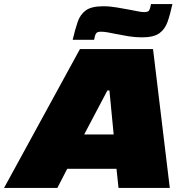

<svg xmlns="http://www.w3.org/2000/svg" viewBox="-82 -931 907 951"><path d="M-62 0 314 -688H676L759 0H505L495 -95H251L202 0ZM335 -265H481L460 -483H450ZM278 -734Q290 -785 302.5 -822Q315 -859 343 -879.5Q371 -900 429 -900Q463 -900 497 -894Q531 -888 559 -883Q582 -879 600.5 -875Q619 -871 632 -871Q652 -871 657 -880Q662 -889 666 -911H772Q761 -860 748 -823Q735 -786 707 -766Q679 -746 621 -746Q587 -746 553.5 -751.5Q520 -757 491 -763Q469 -768 450 -771Q431 -774 418 -774Q399 -774 393.5 -765Q388 -756 384 -734Z"/></svg>

Font: Saira Expanded Black
Style: Italic
Weight: 900
Width: 7
Italic angle: -12°
Designer: Hector Gatti with collaboration of the Omnibus-Type team
Foundry: Omnibus-Type
Version: Version 1.101